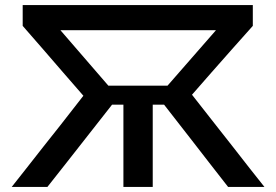

<svg xmlns="http://www.w3.org/2000/svg" viewBox="-20 -733 1083 753"><path d="M26 0Q51 -31.5 84 -73.5Q117 -115.5 151.5 -159.5Q186 -203.5 216.5 -241.5L307 -357.5L227 -449.5Q188.5 -494.5 149.2 -539.5Q110 -584.5 69 -631.5V-713H971.5V-631.5Q929.5 -584.5 889.5 -539.5Q849.5 -494 810 -449.5L733 -361.5L827.5 -241Q857.5 -203 892 -159Q926 -115 959 -73.2Q992 -31.5 1017 0H874.5Q835 -50.5 801 -94.2Q767 -138 734.5 -180L623.5 -322.5H579V0H464V-322.5H419.5L310 -183Q275.5 -139 240.8 -94.8Q206 -50.5 166 0ZM405 -397H637L827 -614.5H217Z"/></svg>

Font: Heraclito Medium
Style: Regular
Weight: 500
Designer: Kostas Bartsokas (font) & Cristiano Sobral (main changes)
Foundry: Kostas Bartsokas (font) & Cristiano Sobral (main changes)
Version: Version 1.00;July 8, 2020;FontCreator 13.0.0.2655 64-bit